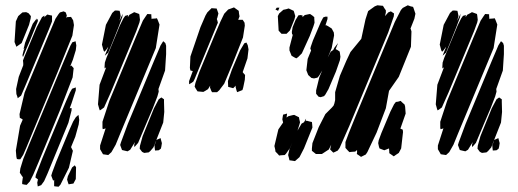

<svg xmlns="http://www.w3.org/2000/svg" viewBox="-20 -595 1963 727"><path d="M254 -460 197 -319 104 -95 81 -39 68 -9 57 8H49L44 7L42 -1L40 -25L56 -119L66 -142L64 -144L55 -149L54 -163L73 -244L165 -465L190 -524L202 -542L207 -548L221 -552L229 -548L233 -536L230 -526L233 -530L249 -531L257 -518L260 -500ZM90 -501 62 -432 42 -418 35 -436 40 -514 49 -534 58 -542 65 -548 79 -549 88 -545 97 -534 96 -525ZM164 -481 80 -280 60 -233 47 -223 46 -228 42 -239 41 -258 51 -304 68 -348V-356L67 -366L74 -384L119 -492L139 -530L148 -536V-528L149 -531L159 -540L167 -538L177 -536V-525V-514ZM107 -475 92 -438 81 -413 70 -386 67 -379 65 -386 70 -406 73 -412 69 -410 71 -416 75 -433 104 -505 119 -525V-518L124 -524L123 -514ZM255 -302 206 -175 126 19 106 66 93 92 81 105 73 104 64 102V94L67 73L65 75L61 68L55 59L57 43L68 7L90 -47L217 -352L247 -423L254 -435L261 -437L266 -439L267 -434L269 -423L267 -405L256 -369L246 -344L250 -347L259 -337L258 -329ZM239 -130 160 62 147 91 136 106 123 111 121 97 124 83 123 84 114 77 116 67 140 5 229 -209 245 -245 253 -259 267 -264V-253L251 -204L244 -185L251 -186V-177ZM241 40 209 104 202 112 191 111 185 110V105V88L186 86L181 89L179 83L174 70L178 57L193 17L244 -106L257 -135L267 -151L277 -160L278 -155L280 -141L278 -124L265 -77L249 -38L256 -24ZM267 83 258 100 245 102 240 103 238 98 234 85 237 72 253 39 263 31 268 38Z M428 -490 410 -445 390 -396 377 -384 380 -392 388 -412 390 -418 381 -405 375 -399 372 -404 366 -426 381 -501 405 -546 415 -555H424L433 -554L435 -545L437 -534L432 -516L440 -533L445 -543L444 -538L443 -530ZM496 -477 399 -244 374 -188 363 -180 358 -177 356 -182 351 -200 357 -274 382 -340 376 -336V-344L377 -358L383 -376L434 -499L447 -525L454 -535L465 -538L464 -530L470 -539L483 -546L488 -549L499 -545L507 -542L508 -537L510 -520L508 -510ZM570 -413 436 -91 418 -47 402 -19 390 -8 376 -10 370 -11 366 -18 359 -30V-44L380 -109L374 -107L369 -106L368 -112V-134L394 -213L495 -456L521 -517L533 -535L538 -542L553 -541V-536L554 -522L555 -524L569 -525L574 -526L577 -520L584 -502ZM559 -186 533 -125 503 -54 489 -38 488 -46 491 -57 473 -28 463 -22 450 -25 442 -27 439 -35 435 -46 438 -56 464 -126 563 -364 580 -404 588 -423 598 -439 606 -432 609 -422V-390L605 -328L580 -258L581 -248L576 -230ZM581 -26 567 -25 566 -33 565 -45 570 -57 572 -64 561 -37 549 -23 543 -18 526 -16 518 -20 509 -32 510 -43 520 -79 563 -185 581 -219 591 -226 601 -219V-209L602 -171L598 -131L572 -65L588 -72L590 -64L593 -53L591 -40L589 -32Z M900 -453 860 -352 829 -278 810 -253 802 -246H788H783L780 -251L775 -264L776 -271L768 -258L759 -252L750 -247L739 -248L728 -249L722 -258L717 -267L720 -281L735 -323L794 -465L815 -514L829 -543L844 -559L858 -564L866 -567L877 -559L884 -554L885 -544L887 -533L882 -520H899L906 -509L907 -498ZM793 -480 726 -318 717 -296 712 -286 705 -281 696 -276V-288L710 -326L701 -328L699 -338L701 -381L739 -492L758 -536L765 -548L781 -564L795 -563H800L802 -558L807 -544L803 -528L801 -523L803 -517L805 -509L802 -502ZM907 -293 901 -264 898 -254 878 -246 876 -251 872 -266 873 -271 863 -261 852 -264 844 -266 843 -288 858 -331 889 -404 905 -431 913 -434 918 -424 921 -408 917 -374 899 -322 901 -319 908 -311Z M1450 -472 1303 -119 1266 -35 1259 -25 1249 -20 1242 -17 1236 -23 1230 -29 1231 -34 1234 -47 1225 -29 1199 -12H1187H1176L1161 -24V-33L1163 -53L1187 -114L1212 -163L1236 -187L1243 -195L1246 -203L1249 -216V-246L1267 -308L1291 -364L1307 -398L1348 -448L1364 -522L1374 -553L1399 -571L1409 -575L1419 -574L1430 -573L1436 -563L1441 -556V-548L1438 -534L1450 -548L1460 -552L1472 -544L1471 -533ZM1536 -418 1490 -304 1453 -251 1441 -185 1406 -93 1371 -19 1365 -10 1355 -5 1347 -1 1340 -6 1331 -12 1332 -17V-27L1325 -21L1311 -20L1303 -19L1297 -25L1288 -35V-40V-57L1301 -92L1327 -156L1475 -512L1498 -557L1505 -565L1524 -575L1535 -571L1544 -569L1546 -564L1553 -543L1549 -524L1534 -486H1535L1538 -476ZM1028 -566H1038L1033 -554L1023 -559ZM1078 -480 1065 -467H1051H1046L1035 -479L1032 -534L1037 -544L1053 -558L1063 -560L1073 -563L1092 -554L1094 -548L1098 -534L1095 -522ZM1153 -459 1123 -393 1109 -379 1102 -374 1094 -378 1084 -384 1080 -394 1076 -404V-415L1089 -465L1086 -464L1085 -474L1088 -492L1099 -519L1110 -537L1119 -538L1126 -536L1125 -530L1134 -538L1148 -541L1154 -542L1163 -536L1170 -530V-525L1171 -509L1167 -496ZM1252 -324 1224 -258 1212 -237 1207 -231 1194 -227 1186 -229 1177 -240V-253L1189 -302L1200 -328L1188 -308L1182 -301L1169 -298L1159 -300L1147 -311L1140 -329L1145 -372L1158 -404L1155 -411L1157 -419L1165 -442L1195 -512L1204 -529L1212 -532H1220V-523L1212 -498L1214 -500L1222 -496L1236 -487L1244 -472L1245 -461L1236 -413L1221 -377L1227 -389L1232 -399L1242 -406L1246 -414L1260 -432L1256 -422L1251 -409L1257 -406L1266 -400L1267 -395L1269 -380L1267 -367ZM1499 -33 1490 -16 1478 -8 1471 -3 1464 -8 1454 -15V-20L1453 -33L1443 -29L1435 -26L1422 -31L1417 -33L1415 -39L1412 -53L1414 -64L1424 -91L1458 -172L1472 -200L1479 -209L1487 -210L1497 -213L1503 -207L1512 -199L1514 -191L1516 -165L1496 -108L1505 -104L1506 -95ZM1049 -143 1051 -156 1052 -161 1060 -163 1067 -165 1066 -157 1065 -150 1072 -155 1088 -159 1094 -160 1104 -155 1112 -151 1113 -145 1116 -132 1114 -124 1106 -99 1105 -98 1122 -127 1131 -132 1139 -146 1138 -138 1137 -136 1141 -138 1152 -135 1161 -133 1162 -125 1163 -112 1156 -95 1131 -33 1114 0 1097 15 1084 13 1076 12 1074 3 1071 -8 1076 -30 1087 -55 1077 -33 1063 -13 1058 -8 1043 -7 1037 -6 1031 -13 1023 -21 1022 -29 1019 -42 1034 -105 1052 -131Z M1707 -490 1689 -445 1669 -396 1656 -384 1659 -392 1667 -412 1669 -418 1660 -405 1654 -399 1651 -404 1645 -426 1660 -501 1684 -546 1694 -555H1703L1712 -554L1714 -545L1716 -534L1711 -516L1719 -533L1724 -543L1723 -538L1722 -530ZM1775 -477 1678 -244 1653 -188 1642 -180 1637 -177 1635 -182 1630 -200 1636 -274 1661 -340 1655 -336V-344L1656 -358L1662 -376L1713 -499L1726 -525L1733 -535L1744 -538L1743 -530L1749 -539L1762 -546L1767 -549L1778 -545L1786 -542L1787 -537L1789 -520L1787 -510ZM1849 -413 1715 -91 1697 -47 1681 -19 1669 -8 1655 -10 1649 -11 1645 -18 1638 -30V-44L1659 -109L1653 -107L1648 -106L1647 -112V-134L1673 -213L1774 -456L1800 -517L1812 -535L1817 -542L1832 -541V-536L1833 -522L1834 -524L1848 -525L1853 -526L1856 -520L1863 -502ZM1838 -186 1812 -125 1782 -54 1768 -38 1767 -46 1770 -57 1752 -28 1742 -22 1729 -25 1721 -27 1718 -35 1714 -46 1717 -56 1743 -126 1842 -364 1859 -404 1867 -423 1877 -439 1885 -432 1888 -422V-390L1884 -328L1859 -258L1860 -248L1855 -230ZM1860 -26 1846 -25 1845 -33 1844 -45 1849 -57 1851 -64 1840 -37 1828 -23 1822 -18 1805 -16 1797 -20 1788 -32 1789 -43 1799 -79 1842 -185 1860 -219 1870 -226 1880 -219V-209L1881 -171L1877 -131L1851 -65L1867 -72L1869 -64L1872 -53L1870 -40L1868 -32Z"/></svg>

Font: Rubik Marker Hatch
Style: Regular
Weight: 400
Designer: Hubert and Fischer, NaN
Foundry: Hubert & Fischer, NaN
Version: Version 2.200